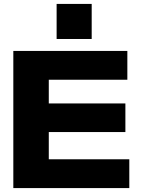

<svg xmlns="http://www.w3.org/2000/svg" viewBox="-20 -960 718 980"><path d="M48 0V-700H630V-553H229V-432H620V-286H229V-147H640V0ZM269 -761V-940H448V-761Z"/></svg>

Font: Panamera Black
Style: Regular
Weight: 900
Designer: Bastien Sozeau
Foundry: NBR — Bastien Sozeau
Version: Version 3.002; ttfautohint (v1.8.4.7-5d5b);gftools[0.9.33]